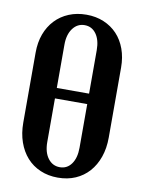

<svg xmlns="http://www.w3.org/2000/svg" viewBox="-82 -766 623 832"><g transform="rotate(10 229.5 -349.5)"><path d="M42 -508Q42 -553 55.5 -589.5Q69 -626 94 -652.5Q119 -679 154 -693.5Q189 -708 231 -708Q273 -708 307.5 -693.5Q342 -679 366.5 -653Q391 -627 404.5 -590Q418 -553 418 -508V-200Q418 -153 404.5 -114.5Q391 -76 366.5 -48.5Q342 -21 307.5 -6Q273 9 230 9Q188 9 153 -6Q118 -21 93.5 -48.5Q69 -76 55.5 -114.5Q42 -153 42 -200ZM159 -373H301V-564Q301 -609 282 -635.5Q263 -662 231 -662Q199 -662 179 -635Q159 -608 159 -564ZM159 -135Q159 -90 179 -63.5Q199 -37 231 -37Q263 -37 282 -63.5Q301 -90 301 -135V-327H159Z"/></g></svg>

Font: Moniqa ExtBd Paragraph
Style: Regular
Weight: 800
Designer: Rajesh Rajput
Foundry: Rajesh Rajput
Version: Version 1.000